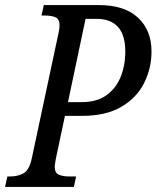

<svg xmlns="http://www.w3.org/2000/svg" viewBox="-48 -734 615 754"><path d="M-28 0 -19 -41H-8Q22 -41 44.5 -53.5Q67 -66 77 -113L182 -605Q186 -623 186 -635Q186 -659 170 -666Q154 -673 130 -673H115L124 -714H341Q441 -714 494 -664.5Q547 -615 547 -532Q547 -466 518 -408Q489 -350 428.5 -314.5Q368 -279 274 -279H207L171 -109Q170 -102 168.5 -93.5Q167 -85 167 -79Q167 -55 183 -48Q199 -41 225 -41H251L242 0ZM219 -333H274Q331 -333 368.5 -359Q406 -385 425 -430Q444 -475 444 -532Q444 -660 330 -660H288Z"/></svg>

Font: Noto Serif Condensed
Style: Italic
Weight: 400
Width: 3
Italic angle: -12°
Designer: Monotype Design Team
Foundry: Monotype Imaging Inc.
Version: Version 2.014; ttfautohint (v1.8.4.7-5d5b)